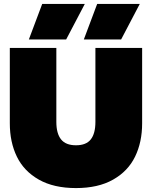

<svg xmlns="http://www.w3.org/2000/svg" viewBox="-20 -943 774 978"><path d="M195 -923H412L317 -742H127ZM475 -923H692L597 -742H407ZM30 -315V-699H267V-322Q267 -263 291 -233Q315 -203 367 -203Q419 -203 442.5 -233Q466 -263 466 -322V-699H704V-315Q704 -219 668 -145Q632 -71 556 -28Q480 15 367 15Q254 15 178 -28Q102 -71 66 -145Q30 -219 30 -315Z"/></svg>

Font: Prompt Black
Style: Regular
Weight: 900
Designer: Katatrad Team
Foundry: CadsonDemak
Version: Version 1.001